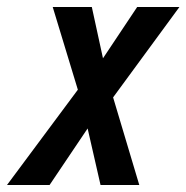

<svg xmlns="http://www.w3.org/2000/svg" viewBox="-63 -530 534 550"><path d="M225 0 188 -162 79 0H-43L160 -273L88 -510H200L232 -363L330 -510H451L261 -251L336 0Z"/></svg>

Font: Instrument Sans Condensed SemiBold Italic
Style: Regular
Weight: 600
Width: 3
Italic angle: -13°
Designer: Rodrigo Fuenzalida
Foundry: fragTYPE
Version: Version 1.000; ttfautohint (v1.8.4.7-5d5b);gftools[0.9.28]